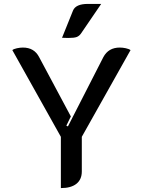

<svg xmlns="http://www.w3.org/2000/svg" viewBox="-20 -952 729 981"><path d="M291 -253 43 -696Q50 -702 66.5 -705.5Q83 -709 97 -709Q155 -709 180 -660L342 -357L319 -310L327 -306L508 -660Q534 -709 592 -709Q607 -709 623 -705.5Q639 -702 647 -696L398 -253V-76Q398 -35 370.5 -13Q343 9 291 9ZM353 -898Q367 -932 429 -932H497L394 -781Q385 -768 372 -763Q359 -758 328 -758Q309 -758 297 -759Z"/></svg>

Font: K2D Medium
Style: Regular
Weight: 500
Designer: Katatrad Aksorn Co.,Ltd.
Foundry: Cadson Demak Co.,Ltd.
Version: Version 1.000; ttfautohint (v1.6)